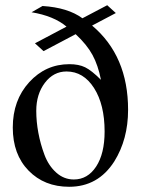

<svg xmlns="http://www.w3.org/2000/svg" viewBox="-20 -706 540 736"><path d="M424 -656 333 -608Q471 -492 471 -285Q471 -172 418 -87Q356 10 245 10Q150 10 89.5 -52Q29 -114 29 -217Q29 -322 92 -391Q155 -460 246 -460Q282 -460 306.5 -448Q331 -436 367 -400Q356 -456 334.5 -495.5Q313 -535 270 -575L147 -510L114 -540L235 -604Q186 -645 101 -659L143 -683Q240 -677 296 -636L391 -686ZM381 -202Q381 -305 340.5 -368.5Q300 -432 235 -432Q185 -432 152 -388.5Q119 -345 119 -281Q119 -240 127 -197Q135 -154 150.5 -112.5Q166 -71 195.5 -44.5Q225 -18 263 -18Q316 -18 348.5 -67.5Q381 -117 381 -202Z"/></svg>

Font: STIX
Style: Regular
Weight: 400
Designer: MicroPress Inc., with final additions and corrections provided by Coen Hoffman, Elsevier (retired)
Version: Version 1.1.1